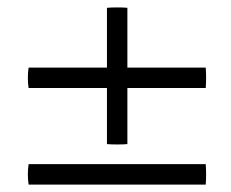

<svg xmlns="http://www.w3.org/2000/svg" viewBox="-20 -498 621 517"><path d="M57 -316H268V-477Q279 -478 296 -478Q313 -478 323 -477V-316H534Q536 -288 534 -261H323V-110Q313 -109 296 -109Q279 -109 268 -110V-261H57Q53 -288 57 -316ZM57 -56H534Q536 -28 534 -1H57Q53 -28 57 -56Z"/></svg>

Font: Tiro Tamil
Style: Italic
Weight: 400
Italic angle: -11°
Designer: Tamil: Fernando Mello & Fiona Ross, assisted by Kaja Sojewska. Latin: John Hudson with Paul Hanslow, assisted by Kaja So
Foundry: Tiro Typeworks Ltd.
Version: Version 1.52